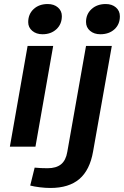

<svg xmlns="http://www.w3.org/2000/svg" viewBox="-20 -728 615 953"><path d="M120 -618Q120 -658 147 -683Q174 -708 217 -708Q248 -708 267.5 -691Q287 -674 287 -648Q287 -608 260 -583Q233 -558 191 -558Q160 -558 140 -575Q120 -592 120 -618ZM117 -500H244L156 0H29ZM407 -619Q407 -658 434.5 -683Q462 -708 505 -708Q536 -708 555.5 -691Q575 -674 575 -647Q575 -607 548 -582.5Q521 -558 478 -558Q447 -558 427 -575Q407 -592 407 -619ZM130 193 152 104Q182 107 216 107Q259 107 283 87.5Q307 68 314 26L407 -500H535L442 24Q426 116 374 160.5Q322 205 230 205Q205 205 177 201.5Q149 198 130 193Z"/></svg>

Font: Sarabun
Style: Bold Italic
Weight: 700
Italic angle: -10°
Designer: Suppakit Chalermlarp | Katatrad Co.,Ltd.
Foundry: Cadson Demak Co.,Ltd.
Version: Version 1.000; ttfautohint (v1.6)